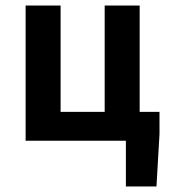

<svg xmlns="http://www.w3.org/2000/svg" viewBox="-20 -511 614 697"><path d="M73 0H437V166H548L559 -24V-105H487V-491H360V-105H200V-491H73Z"/></svg>

Font: Source Sans Pro SemBd
Style: Regular
Weight: 700
Designer: Paul D. Hunt
Foundry: Adobe Systems Incorporated
Version: Version 2.020;PS 2.0;hotconv 1.0.86;makeotf.lib2.5.63406